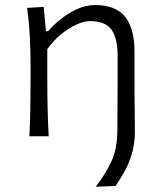

<svg xmlns="http://www.w3.org/2000/svg" viewBox="-20 -526 616 741"><path d="M349.5 194.5Q386.5 147 409.8 97.5Q433 48 433 -28.5L434 -219.5V-310.5Q434 -377 410.8 -410.8Q387.5 -444.5 327 -444.5Q303 -444.5 272.8 -430.2Q242.5 -416 213.2 -391.5Q184 -367 162.5 -336V-217Q162.5 -158 163.8 -106.8Q165 -55.5 168 0H93.5Q96 -55.5 97 -107Q98 -158.5 98 -219.5V-269.5Q98 -324 95.2 -381.2Q92.5 -438.5 84.5 -495.5L148.5 -499.5L157.5 -405.5H165.5Q184 -427.5 213 -451Q242 -474.5 276.5 -490.5Q311 -506.5 346 -506.5Q427.5 -506.5 463.2 -460.8Q499 -415 499 -328.5Q499 -311.5 499 -296.5Q499 -281.5 499 -269.5Q499 -207 499.2 -162.8Q499.5 -118.5 500 -84.2Q500.5 -50 500.5 -18.5Q500.5 30.5 488.2 69.8Q476 109 458.5 139.5Q441 170 425.5 192Z"/></svg>

Font: Commissioner Flair Light
Style: Regular
Weight: 300
Designer: Kostas Bartsokas
Foundry: Kostas Bartsokas
Version: Version 1.000; ttfautohint (v1.8.3)